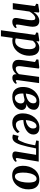

<svg xmlns="http://www.w3.org/2000/svg" viewBox="1605 -2215 864 4114"><g transform="rotate(90 2037.0 -158.0)"><path d="M238.1 -447.1Q255.8 -473.1 276.7 -495.1Q297.6 -517.2 321.7 -533.6Q345.7 -550 372.5 -559Q399.3 -568 428.6 -568Q484 -568 518.4 -535.6Q552.8 -503.3 552.8 -421.2Q552.8 -403.8 548.5 -372.8Q544.2 -341.8 538.6 -307.9Q533 -274 528.3 -247Q524.2 -222 519 -194.2Q513.7 -166.3 509.9 -140.1Q506.1 -113.8 505.8 -93.8Q505.7 -76.3 510.7 -70.2Q515.7 -64.2 522.2 -64.2Q531.2 -64.2 541.3 -69.3Q551.5 -74.4 567.8 -87.2L580.8 -56.4Q576.4 -49.5 559.5 -33.4Q542.5 -17.3 514.7 -3.7Q486.9 10 448.5 10Q413.8 10 395.6 -0.7Q377.5 -11.4 370.9 -28.5Q364.3 -45.6 364.6 -64.8Q364.9 -77.7 367.3 -95.3Q369.7 -113 373.6 -133.7Q377.5 -154.5 381.7 -176.1Q385.8 -197.8 389.5 -218Q393.1 -238.4 397.3 -262.4Q401.6 -286.4 405.1 -311.7Q408.7 -337 411.1 -361.6Q413.5 -386.1 413.1 -407.9Q412.8 -437.2 407.8 -453.1Q402.9 -469 392.4 -475.4Q381.9 -481.7 364.9 -481.7Q348.1 -481.7 329.6 -471.7Q311 -461.7 292.8 -444.3Q274.5 -426.8 257.5 -404.1Q240.6 -381.4 226.9 -355.8L178.3 0H47L110.6 -475.8L59.7 -503L67.4 -543.4L224.9 -568L248.2 -556.6Z M628.3 254 727.8 -478.5 674.8 -504.2 682.5 -543.4 845.8 -568 868.4 -556.6 861.9 -503.2Q877.6 -520 898.9 -534.7Q920.2 -549.5 946.8 -558.8Q973.4 -568 1005.4 -568Q1061.9 -568 1099.4 -542.3Q1137 -516.6 1155.7 -469.2Q1174.5 -421.8 1174.5 -356Q1174.5 -299.4 1160 -245.7Q1145.6 -192 1118 -145.6Q1090.4 -99.3 1051 -64.3Q1011.6 -29.2 961.2 -9.6Q910.8 10 851.3 10Q837.3 10 822.2 7.8Q807 5.6 792.5 3L757.5 254ZM801.9 -64.1Q814.7 -57.5 830.1 -54.7Q845.5 -51.9 864 -51.9Q900.1 -51.9 927.8 -69.5Q955.5 -87 975.7 -117.2Q995.8 -147.3 1008.8 -186.3Q1021.8 -225.3 1027.9 -268.6Q1034.1 -311.8 1034.1 -354.6Q1034.1 -394 1025.1 -424.9Q1016.2 -455.8 998.6 -473.5Q981.1 -491.2 954.4 -491.2Q932 -491.2 913.1 -481.9Q894.2 -472.5 879.2 -458.1Q864.2 -443.7 853.1 -428.4Z M1397.4 10Q1365.6 10 1334.7 -1.8Q1303.9 -13.7 1283.3 -41.4Q1262.8 -69.2 1262.1 -117.4Q1262.1 -134.9 1263.7 -155.9Q1265.3 -176.8 1268.1 -200Q1271 -223.1 1274.3 -246.9Q1277.7 -270.7 1281.2 -293.2L1308.8 -475.6L1250.7 -509.3L1258.1 -549.9L1425.7 -567.4L1448.8 -556L1414.9 -289.2Q1412.4 -267.7 1409.3 -246.3Q1406.2 -224.9 1403.5 -205.1Q1400.9 -185.2 1399.2 -168Q1397.5 -150.8 1397.5 -137.4Q1397.5 -109.4 1403.8 -93.2Q1410.1 -77 1422.4 -70.2Q1434.7 -63.4 1453 -63.4Q1475.3 -63.4 1496.8 -73.1Q1518.2 -82.7 1536.8 -98.2Q1555.4 -113.7 1569.2 -130.8L1627.4 -563.4H1760L1696.7 -100.9Q1694.2 -81.7 1699.5 -72.9Q1704.7 -64.2 1714.6 -64.2Q1723.6 -64.2 1733.4 -69.6Q1743.3 -75 1761.7 -89.8L1775 -59.2Q1770.3 -51.3 1753.5 -34.7Q1736.6 -18.2 1709.5 -4.3Q1682.4 9.7 1647.3 9.7Q1610.9 9.7 1592.5 -5.5Q1574 -20.7 1571.7 -46.6Q1571.4 -49.1 1571.2 -52.8Q1571 -56.4 1571.2 -60.7Q1571.5 -65 1572 -69.5Q1572.5 -74 1573 -78L1571.3 -79Q1557.8 -63 1541 -47.2Q1524.1 -31.4 1502.7 -18.5Q1481.2 -5.6 1455.2 2.2Q1429.1 10 1397.4 10Z M2049.9 10.7Q1995.4 10.7 1956.3 -6.9Q1917.3 -24.5 1892.2 -55.7Q1867.1 -86.9 1855.2 -127.4Q1843.4 -167.8 1843.4 -213.5Q1843.4 -298.5 1870.4 -364.7Q1897.5 -431 1943.1 -476.8Q1988.8 -522.7 2045.7 -546.6Q2102.5 -570.4 2162.3 -570.4Q2221.9 -570.4 2259.4 -554.3Q2296.9 -538.2 2314.6 -512.6Q2332.3 -487.1 2332.3 -459Q2332.3 -427.1 2321.8 -394.7Q2311.4 -362.4 2284.9 -335.5Q2258.3 -308.6 2209.9 -293Q2252.4 -293.3 2280.3 -279.9Q2308.2 -266.5 2322.2 -243Q2336.2 -219.4 2336.2 -188.3Q2336.2 -153.2 2317.5 -118.2Q2298.7 -83.2 2262.3 -53.9Q2225.8 -24.5 2172.3 -6.9Q2118.8 10.7 2049.9 10.7ZM2078.8 -44.5Q2109.7 -44.5 2136.2 -60.8Q2162.8 -77.1 2179.3 -105.7Q2195.8 -134.4 2195.8 -170.7Q2195.8 -200.8 2184.7 -218.6Q2173.6 -236.3 2154.7 -243.9Q2135.8 -251.4 2111.8 -251.4Q2104.5 -250.1 2095.2 -247.7Q2085.9 -245.3 2075.3 -242.8Q2064.8 -240.3 2053.3 -237.9Q2037.3 -234.6 2020.3 -231.4Q2003.2 -228.2 1984.5 -225.8Q1984 -217.8 1983.9 -209.7Q1983.8 -201.6 1983.8 -193.9Q1983.8 -153.2 1994.4 -119.2Q2005 -85.2 2026.3 -64.8Q2047.5 -44.5 2078.8 -44.5ZM1984.7 -279.8Q1997.9 -280.8 2009.9 -282.6Q2021.8 -284.5 2034 -287.3Q2046.1 -290.2 2059.2 -294.4Q2102 -308.3 2132.1 -328.6Q2162.2 -348.9 2178 -376.7Q2193.8 -404.5 2193.8 -440Q2193.8 -475.7 2178.6 -492Q2163.4 -508.3 2133.2 -508.3Q2097.1 -508.3 2070.3 -487Q2043.6 -465.6 2025.9 -431Q2008.3 -396.5 1998.2 -356.6Q1988.1 -316.8 1984.7 -279.8Z M2831.1 -101.7Q2817.8 -80.8 2788.1 -54.4Q2758.3 -28 2714.3 -8.5Q2670.3 11 2613.1 11Q2556.9 11 2517.9 -8Q2478.8 -27 2454.8 -59.2Q2430.7 -91.5 2419.9 -131.4Q2409.2 -171.3 2409.1 -212.7Q2409.2 -288.2 2432.2 -353.2Q2455.1 -418.2 2496.1 -466.9Q2537.2 -515.6 2592.3 -543Q2647.5 -570.4 2711.8 -570.4Q2763.7 -570.4 2796.6 -554.3Q2829.5 -538.1 2845.6 -510.2Q2861.6 -482.2 2862.3 -447.7Q2863.3 -399.8 2842.6 -363.7Q2821.9 -327.5 2787.2 -301.6Q2752.6 -275.8 2710.9 -259.1Q2669.3 -242.4 2627.5 -234.3Q2585.8 -226.3 2551.8 -225.4Q2551 -190.5 2556.6 -161.4Q2562.2 -132.4 2574.6 -111Q2587 -89.5 2606.1 -77.8Q2625.3 -66 2651.3 -66Q2686.2 -66 2714.2 -77.6Q2742.2 -89.2 2764.5 -107.8Q2786.9 -126.3 2804.1 -146.5ZM2681.8 -508.3Q2649.7 -508.3 2626.3 -486.5Q2602.9 -464.7 2587.3 -429.9Q2571.7 -395.1 2563.2 -355.4Q2554.6 -315.7 2552.4 -279.8Q2579.5 -280.8 2611.2 -291.6Q2642.9 -302.4 2671.1 -322.1Q2699.4 -341.8 2716.9 -370.5Q2734.5 -399.2 2733.4 -436.4Q2732.4 -472.2 2719.1 -490.3Q2705.8 -508.3 2681.8 -508.3Z M3367 -100.6Q3363.7 -78.2 3370.6 -71.2Q3377.6 -64.2 3384.8 -64.2Q3393.2 -64.2 3404.5 -69.4Q3415.9 -74.6 3432.6 -87.2L3446.7 -56.4Q3438 -44.5 3417.4 -28.8Q3396.9 -13.2 3368.8 -1.6Q3340.8 10 3308.8 10Q3266.1 10 3243.4 -10.1Q3220.7 -30.2 3227.4 -70.9L3297.7 -499H3160.6Q3140.1 -396.8 3121.3 -315Q3102.6 -233.2 3083.2 -171.8Q3063.7 -110.5 3040.8 -70Q3020 -32.5 2991 -12.2Q2962 8 2925.5 8Q2906.8 8 2887.4 3.7Q2868 -0.7 2862.7 -4L2892.6 -126.4Q2896.8 -124.4 2907.9 -120.6Q2918.9 -116.7 2932.2 -113.4Q2945.4 -110 2955.2 -110Q2964.7 -110 2973.1 -117.6Q2981.5 -125.2 2989.1 -137.9Q2996.6 -150.5 3003.7 -166.1Q3010.8 -181.6 3016.9 -197.6Q3030 -220.5 3041.6 -255.9Q3053.2 -291.3 3063 -331.6Q3072.7 -372 3080.5 -410.9Q3088.3 -449.8 3093.2 -479.7L2989.8 -502.5L2999.1 -555.3H3442.8Z M3828.3 -568.7Q3895.1 -568.7 3941.1 -542.7Q3987.2 -516.6 4011.6 -466.2Q4036 -415.7 4037.4 -342.7Q4039.1 -271.7 4018.5 -207.6Q3997.9 -143.5 3958.5 -93.9Q3919 -44.3 3863.5 -15.8Q3808 12.8 3739.5 12.8Q3673 12.8 3627.3 -13.3Q3581.5 -39.4 3557.8 -89.8Q3534.2 -140.2 3532.4 -212.6Q3531 -284.5 3551 -348.8Q3571 -413.1 3609.9 -462.5Q3648.8 -512 3704.2 -540.3Q3759.5 -568.7 3828.3 -568.7ZM3811.6 -510Q3782.4 -510 3760.1 -491.8Q3737.8 -473.6 3721.8 -442.8Q3705.7 -411.9 3695.6 -373.3Q3685.6 -334.8 3681.3 -293.5Q3677 -252.3 3678 -213.3Q3679.4 -155.7 3688.2 -118.4Q3696.9 -81.2 3714.7 -63.3Q3732.4 -45.5 3760 -45.5Q3788.8 -45.5 3810.8 -63.6Q3832.8 -81.8 3848.4 -112.5Q3864.1 -143.2 3873.9 -181.8Q3883.7 -220.5 3888.1 -262.2Q3892.5 -303.8 3891.8 -343.3Q3890.7 -401.3 3881.3 -438Q3871.9 -474.7 3854.7 -492.3Q3837.4 -510 3811.6 -510Z"/></g></svg>

Font: Merriweather 7pt Light
Style: Italic
Weight: 300
Italic angle: -7.8°
Designer: Eben Sorkin
Foundry: Eben Sorkin
Version: Version 2.200;gftools[0.9.31]